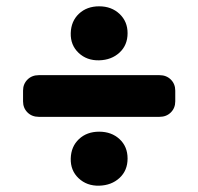

<svg xmlns="http://www.w3.org/2000/svg" viewBox="-20 -624 628 608"><path d="M384 -519Q384 -481 358.5 -457.5Q333 -434 294 -433Q255 -432 229 -456.5Q203 -481 204 -519Q205 -557 230 -580.5Q255 -604 294 -604Q333 -604 358.5 -580Q384 -556 384 -519ZM103 -254Q81 -254 67 -268Q53 -282 53 -303V-337Q53 -358 67 -372Q81 -386 103 -386H485Q507 -386 521 -372Q535 -358 535 -337V-303Q535 -282 521 -268Q507 -254 485 -254ZM358.5 -60.5Q333 -37 294 -36Q255 -35 229 -59.5Q203 -84 204 -122Q205 -160 230 -183.5Q255 -207 294 -207Q333 -207 358.5 -183.5Q384 -160 384 -122Q384 -84 358.5 -60.5Z"/></svg>

Font: Solway ExtraBold
Style: Regular
Weight: 800
Designer: Mariya V. Pigoulevskaya
Foundry: The Northern Block Ltd.
Version: Version 1.000;hotconv 1.0.109;makeotfexe 2.5.65596